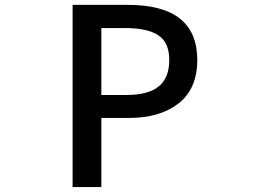

<svg xmlns="http://www.w3.org/2000/svg" viewBox="-20 -756 1040 776"><path d="M273.4 0V-736.3H497.1Q777.3 -736.3 777.3 -513.7Q777.3 -397.5 702.1 -338.4Q627 -279.3 501 -279.3H389.6V0ZM389.6 -372.1H490.2Q579.1 -372.1 621.6 -406.7Q664.1 -441.4 664.1 -513.7Q664.1 -584 620.1 -613.3Q576.2 -642.6 485.4 -642.6H389.6Z"/></svg>

Font: GenEi Gothic M SemiBold
Style: Regular
Weight: 500
Designer: o_tamon (Modified); [Source Han Sans]
Ryoko NISHIZUKA  (kana & ideographs); Paul D. Hunt (Latin, Greek & Cyrillic); Wenl
Version: Version 1.1a;Original Version 1.004